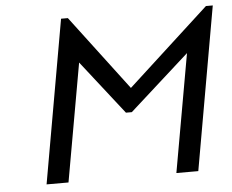

<svg xmlns="http://www.w3.org/2000/svg" viewBox="-49 -711 928 767"><g transform="rotate(-5 415.5 -327.0)"><path d="M803.7 -654.3 476.6 -354.5 250 -654.3H222.7L107.4 0H195.3L279.3 -473.6L448.2 -257.8H471.7L711.9 -473.6L627.9 0H715.8L831.1 -654.3Z"/></g></svg>

Font: Sen-gleads
Style: Italic
Weight: 400
Designer: Kosal Sen, Philatype
Foundry: Philatype
Version: Version 1.004; ttfautohint (v1.8.3)